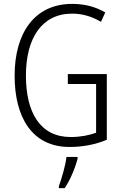

<svg xmlns="http://www.w3.org/2000/svg" viewBox="-20 -810 630 985"><path d="M328 -430V-379H473V-129C437 -116 393 -107 343 -107C186 -107 113 -233 113 -422C113 -615 195 -740 350 -740C400 -740 449 -727 498 -698L520 -746C468 -777 411 -790 350 -790C156 -790 55 -639 55 -422C55 -206 146 -56 337 -56C403 -56 469 -68 528 -93V-430ZM378 4V-5H321C317 36 295 110 282 145V155H312C341 112 366 51 378 4Z"/></svg>

Font: Noto Sans Malayalam UI Condensed Light
Style: Regular
Weight: 300
Width: 3
Designer: Jelle Bosma - Monotype Design Team
Foundry: Monotype Imaging Inc.
Version: Version 2.104